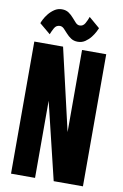

<svg xmlns="http://www.w3.org/2000/svg" viewBox="-97 -946 644 1002"><g transform="rotate(10 225.0 -445.5)"><path d="M288 -700H416.1V0H261.1L162.3 -408.9V0H35V-700H187.4L288 -264.9ZM257.8 -738.3Q236.8 -738.3 221.9 -748.2Q206.9 -758.1 195.7 -770.9Q184.5 -783.8 174.5 -793.7Q164.5 -803.6 152.9 -803.6Q133.5 -803.6 123.6 -786Q113.8 -768.4 107.5 -751.5L49.4 -800Q50.9 -805.6 58.2 -820.2Q65.5 -834.9 78.4 -851.1Q91.4 -867.3 109 -879.1Q126.6 -890.9 148.5 -890.9Q169.5 -890.9 184.5 -880.8Q199.4 -870.6 210.6 -857.3Q221.9 -843.9 231.7 -833.8Q241.5 -823.7 253.1 -823.7Q271.6 -823.7 281.6 -841.5Q291.5 -859.4 297.4 -876.8L355.4 -827.3Q353.5 -822.1 346.2 -807.7Q338.9 -793.3 326.5 -777.3Q314 -761.4 296.9 -749.8Q279.8 -738.3 257.8 -738.3Z"/></g></svg>

Font: League Mono Thin Condensed
Style: Regular
Weight: 100
Width: 1
Designer: Tyler Finck
Foundry: The League of Moveable Type / Tyler Finck
Version: Version 2.300;RELEASE